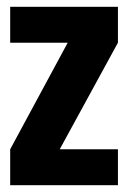

<svg xmlns="http://www.w3.org/2000/svg" viewBox="-20 -541 375 562"><path d="M325.2 1H9.8V-104L178.2 -416H9.8V-521H325.2V-416L154.8 -104H325.2Z"/></svg>

Font: Quaderni
Style: Regular
Weight: 400
Designer: Romain Laurent, Daphné Lejeune, Alexandre D’Hubert
Foundry: ESAD Valence
Version: Version 1.000;FEAKit 1.0